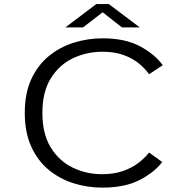

<svg xmlns="http://www.w3.org/2000/svg" viewBox="-20 -890 915 922"><path d="M470.5 11Q399.5 11 333 -10Q266.5 -31 213.8 -74.5Q161 -118 130 -186Q99 -254 99 -348Q99 -442 130.2 -509.8Q161.5 -577.5 214.8 -621Q268 -664.5 334.8 -685.2Q401.5 -706 473 -706Q580.5 -706 651.8 -668Q723 -630 761.5 -577L696 -533.5Q677.5 -560 647.2 -585Q617 -610 573.5 -625.8Q530 -641.5 472 -641.5Q395.5 -641.5 329.8 -610Q264 -578.5 223.8 -513.5Q183.5 -448.5 183.5 -348Q183.5 -247.5 223.5 -182.2Q263.5 -117 328.8 -85.2Q394 -53.5 470 -53.5Q528 -53.5 572 -69.2Q616 -85 646.5 -109Q677 -133 696 -157.5L759 -112Q721.5 -62.5 650.8 -25.8Q580 11 470.5 11ZM294 -758.5 442.5 -870.5H502.5L651 -758.5H565.5L473 -831L379 -758.5Z"/></svg>

Font: Trispace SemiExpanded Light
Style: Regular
Weight: 300
Width: 6
Designer: Tyler Finck
Foundry: Etcetera Type Company
Version: Version 1.210; ttfautohint (v1.8.3)